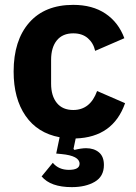

<svg xmlns="http://www.w3.org/2000/svg" viewBox="-20 -557 557 789"><path d="M281 -537Q360 -537 413.5 -501Q467 -465 491 -400L371 -348Q364 -380 341 -400Q318 -420 281 -420Q237 -420 213.5 -391Q190 -362 190 -311V-213Q190 -163 213.5 -134Q237 -105 281 -105Q351 -105 379 -183L494 -133Q445 7 291 12L282 55L286 59Q314 52 334 52Q366 52 386.5 69Q407 86 407 121Q407 168 369.5 190Q332 212 275 212Q188 212 151 168L197 112Q221 141 263 141Q307 141 307 116Q307 83 232 76L211 74L225 7Q134 -10 85 -81Q36 -152 36 -263Q36 -391 100 -464Q164 -537 281 -537Z"/></svg>

Font: Aneliza
Style: Bold
Weight: 700
Designer: Mike Abbink, Paul van der Laan, Pieter van Rosmalen
Foundry: Bold Monday
Version: Version 3.0